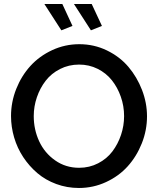

<svg xmlns="http://www.w3.org/2000/svg" viewBox="-20 -936 792 961"><path d="M202.1 -916H292L342.8 -806.2L287.1 -784.2ZM350.1 -916H439L490.2 -806.2L435.1 -784.2ZM35.2 -355Q35.2 -425.3 61.3 -491Q87.4 -556.6 132.3 -606Q177.2 -655.3 241.2 -685.1Q305.2 -714.8 377 -714.8Q450.7 -714.8 515.1 -683.6Q579.6 -652.3 622.8 -601.3Q666 -550.3 690.9 -485.6Q715.8 -420.9 715.8 -354Q715.8 -283.7 689.7 -218.3Q663.6 -152.8 619.1 -103.5Q574.7 -54.2 510.7 -24.7Q446.8 4.9 375 4.9Q315.4 4.9 261.7 -14.9Q208 -34.7 167.2 -69.3Q126.5 -104 96.4 -149.4Q66.4 -194.8 50.8 -247.8Q35.2 -300.8 35.2 -355ZM376 -96.2Q427.7 -96.2 471.2 -118.7Q514.6 -141.1 542.5 -178Q570.3 -214.8 585.7 -260.7Q601.1 -306.6 601.1 -355Q601.1 -405.3 584.7 -451.9Q568.4 -498.5 539.8 -534.4Q511.2 -570.3 468.5 -591.6Q425.8 -612.8 376 -612.8Q324.2 -612.8 280.5 -590.6Q236.8 -568.4 208.5 -531.7Q180.2 -495.1 164.6 -449.2Q148.9 -403.3 148.9 -355Q148.9 -287.6 176 -229Q203.1 -170.4 255.9 -133.3Q308.6 -96.2 376 -96.2Z"/></svg>

Font: Rawline SemiBold
Style: Regular
Weight: 600
Designer: Matt McInerney, Pablo Impallari, Rodrigo Fuenzalida
Foundry: Matt McInerney, Pablo Impallari, Rodrigo Fuenzalida
Version: Version 4.020;PS 004.020;hotconv 1.0.88;makeotf.lib2.5.64775